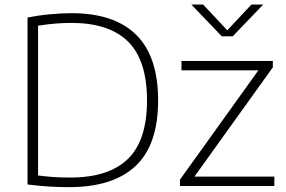

<svg xmlns="http://www.w3.org/2000/svg" viewBox="-20 -804 1236 830"><path d="M278.5 5Q233.5 5 192.8 2.5Q152 0 99 -6.5V-728Q145.5 -737.5 195.2 -742.2Q245 -747 289.5 -747Q474 -747 568.8 -653.5Q663.5 -560 663.5 -370Q663.5 -178 566.2 -86.5Q469 5 278.5 5ZM283.5 -36.5Q449.5 -36.5 532.5 -116.5Q615.5 -196.5 615.5 -370Q615.5 -543 533.8 -624Q452 -705 288 -705Q254 -705 218.5 -702Q183 -699 144.5 -693V-45.5Q174.5 -41.5 207.2 -39Q240 -36.5 283.5 -36.5ZM758 0V-27.5L1097 -500H764.5V-540.5H1159.5V-513L820.5 -40.5H1166V0ZM939 -647 807 -784.5H858L962.5 -673L1067 -784.5H1118L986 -647Z"/></svg>

Font: Encode Sans SmExp XLt
Style: Regular
Weight: 200
Width: 6
Designer: Multiple Designers
Foundry: Impallari Type
Version: Version 3.002; ttfautohint (v1.8.3) -l 8 -r 50 -G 200 -x 14 